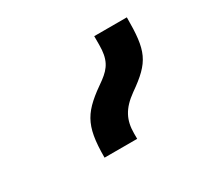

<svg xmlns="http://www.w3.org/2000/svg" viewBox="-63 -892 385 367"><g transform="rotate(-30 130.0 -708.5)"><path d="M77 -603H149V-615C149 -644 159 -664 187 -684C240 -721 248 -740 248 -814H176V-795C176 -763 167 -749 147 -734C92 -696 77 -677 77 -603Z"/></g></svg>

Font: Noto Serif Armenian Condensed Semi
Style: Regular
Weight: 600
Width: 3
Designer: Monotype Design Team
Foundry: Monotype Imaging Inc.
Version: Version 1.901